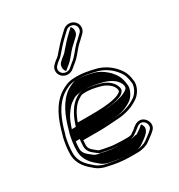

<svg xmlns="http://www.w3.org/2000/svg" viewBox="-184 -889 960 1030"><g transform="rotate(-30 296.5 -374.0)"><path d="M357.3 -751.8 330.7 -726.8C305.9 -703.5 289 -684.5 266.3 -658.1C252.6 -641 249.1 -640.2 231 -626L220.5 -616.1C199.7 -598.7 197.7 -568.3 216.6 -548C235.1 -528.3 268.2 -526.3 289.6 -545L300.2 -553.9C318.9 -569.8 327.9 -574.3 346.8 -596.8C367.7 -621.1 379.7 -638.1 402.4 -657L429.8 -683.2C439.1 -692.5 444 -704.3 444 -717.5C444 -744.1 422 -766 393.7 -766C379.7 -766 367.2 -761.1 357.3 -751.8ZM244 -390C253.7 -395.7 261.8 -402 273.6 -402H273.9L274.2 -402C313.8 -404.5 345.1 -396.8 376.5 -388.2C406.5 -380 439.5 -357.6 446 -329.3C446.1 -324.3 447 -319.3 446.2 -319.5C445.9 -318.1 445.4 -317 443.8 -314.9C434.5 -306.3 421.1 -300 402.1 -295.4C358.8 -283.9 302.9 -282.5 247 -282.5L170.7 -282.5C185.1 -323.5 209.4 -369.6 244 -390ZM307 -80H306.6C299.6 -80 292.6 -80.4 285.7 -81H285.3C279.6 -81 272.7 -81.6 265.6 -82.7C246.7 -86.3 231.6 -88 215.1 -91.9C206.8 -93.9 193.2 -96.7 191 -98.5C170.9 -116.3 147 -126.3 147 -156.1C147 -160.1 147.3 -166.2 148 -173.5V-173.8C148 -178 148.3 -181.8 148.8 -185.5H247C288.5 -185.5 326.9 -189.3 363.4 -191.4C410.2 -194.1 450.6 -206.2 480.4 -223.7L496.5 -233.5C520.3 -248.5 544 -282.8 544 -318.8V-319.2C540.1 -357.7 532.9 -382.7 511.5 -409.2C486.9 -441.8 447.7 -470.4 403.2 -482.1C363.3 -491.9 322.5 -501.6 272.3 -499C235 -499 207.6 -483.3 185.2 -469.6C120.4 -426.9 88.5 -350.5 67.3 -268.5L63.3 -256.8C56.2 -226 50 -191.4 50 -154.8C50 -89 92.5 -54.3 126.6 -26C143.1 -12.4 167 -2.8 192.2 1.8C231.2 11 275.9 18 324.6 18H368.2C397.9 18 426.8 9 443.1 -3.6C458.8 -16.1 476.3 -26 492.5 -41.8C529.1 -71.3 501 -123.4 466.2 -126.5C441.6 -128.6 422.2 -110.8 409.6 -99.1C402.9 -94.1 393.8 -89 384.2 -81.8C378.1 -81 370.6 -79 368.2 -79H324.6C320 -79 313.9 -79.4 307 -80ZM367.5 -740.9C374.7 -747.6 383.3 -751 393.7 -751C414.1 -751 429 -735.6 429 -717.5C429 -708.2 425.7 -700.3 419.3 -693.9L392.4 -668.2C367.5 -647.2 355.9 -630.3 335.4 -606.5C317.3 -585.1 310.5 -582.3 290.5 -565.4L279.9 -556.3C264.4 -542.9 240.4 -544.6 227.6 -558.3C214.1 -572.7 216.2 -593 230.4 -604.9L240.8 -614.7C257.9 -627.9 263.9 -631 277.8 -648.5C300.1 -674.3 316.8 -693.2 341 -715.9ZM461.1 -315.7C462.1 -324.5 461.1 -326.2 461 -331.1C452.2 -369.2 414.2 -393.4 380.4 -402.7C349.1 -411.2 314.5 -419.4 274 -417C253.2 -416.4 245.1 -408.1 236.4 -402.9C198.1 -380.3 171.9 -331.4 156.5 -287.5L149.5 -267.5L247 -267.5C303.1 -267.5 360.1 -268.7 405.8 -280.9C430.6 -286.8 452 -295.3 461.1 -315.7ZM194.9 -12.9C171.6 -17.2 149.9 -26.3 136.2 -37.5C101.7 -66.2 65 -96.6 65 -154.8C65 -189.3 71.2 -224.1 77.7 -252.6L81.7 -264.2C102.7 -345.6 133.9 -417.5 193.2 -456.9C216.3 -471 239.5 -484 272.3 -484H272.7L273.1 -484C320.8 -486.5 359.9 -477.3 399.5 -467.6C440.2 -456.9 476.8 -430.3 499.6 -400C519.1 -375.9 525.2 -354.4 529 -318.4C528.6 -288.2 507.9 -258.4 488.6 -246.3L472.7 -236.6C445.6 -220.7 407.2 -208.9 362.5 -206.3C325.6 -204.2 287.6 -200.5 247 -200.5H135.8L133.9 -187.6C133.3 -183.4 133 -178.2 133 -174.2C132.3 -165.7 132 -161 132 -156.1C132 -116.8 165.3 -101.2 181.1 -87.3C191.1 -78.5 203.5 -79.3 211.6 -77.4C244.7 -69.4 284.7 -64 324.6 -64H368.2C377.3 -64 382.7 -66.5 390.1 -67.5C399.6 -74.6 409.7 -80.5 418.5 -87C433.6 -98.1 446.4 -113.2 464.8 -111.5C488.2 -109.5 507.5 -73.2 482.5 -53.1C467.8 -38.7 450.8 -28.9 433.9 -15.4C421.4 -5.8 395 3 368.2 3H324.6C276.2 3 234.9 -5.6 194.9 -12.9ZM254.8 -552.5 263.6 -560C283.7 -577 290.4 -579.6 308.7 -601.4C329.2 -625.2 341.3 -642.6 365.5 -662.9L392.5 -688.6C399.2 -695.4 404 -705.7 404 -717.5C404 -728.6 399.6 -738.5 393.3 -745.2L367.8 -721.3C343.5 -698.4 327.5 -680.3 304.5 -653.7C290.7 -636.5 284.6 -633.2 267.7 -620L257.3 -610.2C240.9 -596.5 239.7 -568.3 254.8 -552.5ZM272.2 -417.1C324.5 -419.9 369.4 -408.7 400 -400.3C444.7 -388.1 478.6 -362 486 -330L486 -329.4C486.1 -323.5 488 -317.1 481.7 -310C469.5 -298.8 451.8 -289.7 424.5 -283C370 -268.7 303.6 -267.5 247 -267.5L125.1 -267.5L131 -284.5C140.4 -311.1 150.1 -334.4 168.4 -357.5C181.2 -374.9 191 -386.7 210.3 -398.1C214.2 -400.4 226.9 -415 272.2 -417.1ZM324.6 3H368.2C375.8 3 394.2 -0.4 407 -10C428.5 -27.1 495.3 -60.2 459.2 -104.4C455 -101.1 450.6 -97.1 446.8 -93.5C436.9 -84.3 423.7 -77.9 412.8 -69.7L398 -67.8C397.6 -67.7 399 -64 368.2 -64H324.6C273.7 -64 238.7 -68.5 193.7 -79.3C189.2 -80.3 167.7 -80.9 154.3 -92.7C137.2 -107.7 107 -123 107 -156.1C107 -160.3 107.4 -167 108 -173.8C108 -178.3 108.3 -182.3 108.8 -186.3L110.9 -200.5H247C282.1 -200.5 317.8 -203.9 357.3 -206.2C389.1 -208 420.2 -216.3 446.5 -231.7L462.3 -241.3C479.6 -252.2 504 -285.1 504 -318.9C500.2 -356.5 493.2 -380.1 473.1 -405C449.5 -436.2 411.6 -461.4 380.7 -469.7C339.8 -479.8 309.4 -485.8 275 -484H272.3C265.4 -484 244.8 -477.3 219.6 -461.9C161.5 -423.4 128.2 -348.7 107 -266.8L103 -255.2C96.2 -225.3 90 -190.6 90 -154.8C90 -91.5 129.2 -60.3 163.1 -32.2C176.5 -21.1 195.1 -14.3 209.8 -11.6C251.7 -3.9 282.8 3 324.6 3Z"/></g></svg>

Font: HoneyBee
Style: Blur
Weight: 700
Foundry: Cannot Into Space Fonts
Version: Version 0.89